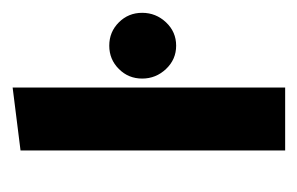

<svg xmlns="http://www.w3.org/2000/svg" viewBox="-104 -368 471 304"><g transform="rotate(-90 132.0 -215.5)"><path d="M145.9 0V-431.5L46.3 -419V0ZM212.2 -172.6Q234 -172.6 249.1 -188.6Q264.2 -204.6 264.2 -226.4Q264.2 -248.2 249.1 -263.3Q234 -278.5 212.2 -278.5Q190.4 -278.5 175.3 -263.3Q160.1 -248.2 160.1 -226.4Q160.1 -204.6 175.3 -188.6Q190.4 -172.6 212.2 -172.6Z"/></g></svg>

Font: Gidugu
Style: Regular
Weight: 400
Designer: Purushoth Kumar Guthula
Foundry: Silicon Andhra, USA.
Version: Version 1.0.5; ttfautohint (v1.2.25-373a) -l 7 -r 28 -G 50 -